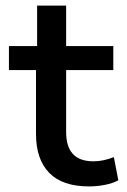

<svg xmlns="http://www.w3.org/2000/svg" viewBox="-20 -659 454 688"><path d="M299 9Q204 9 156.5 -39.5Q109 -88 109 -179V-408H12V-494H113V-639H217V-494H386V-408H217V-186Q217 -134 241 -107.5Q265 -81 315 -81Q334 -81 352 -85Q370 -89 388 -96L404 -13Q384 -2 355.5 3.5Q327 9 299 9Z"/></svg>

Font: Nunito Sans 9pt SemiBold
Style: Regular
Weight: 600
Version: Version 3.101;gftools[0.9.27]